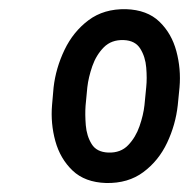

<svg xmlns="http://www.w3.org/2000/svg" viewBox="-20 -742 431 425"><path d="M95.2 -509.3 98.6 -548.3Q103.5 -591.3 122.8 -631.6Q142.1 -671.9 176 -697.3Q210 -722.7 258.8 -721.7Q305.7 -720.2 332.8 -694.1Q359.9 -668 370.4 -628.7Q380.9 -589.4 377.4 -548.8L373.5 -509.3Q368.7 -465.8 349.9 -426Q331.1 -386.2 297.4 -361.1Q263.7 -335.9 214.8 -336.9Q168 -338.4 140.6 -364.5Q113.3 -390.6 102.5 -429.7Q91.8 -468.8 95.2 -509.3ZM173.3 -548.8 169.4 -507.8Q168 -488.8 169.9 -464.8Q171.9 -440.9 182.9 -423.1Q193.8 -405.3 219.7 -404.3Q247.1 -403.3 263.7 -420.7Q280.3 -438 288.8 -462.6Q297.4 -487.3 299.8 -509.3L303.7 -549.3Q305.7 -568.4 303.7 -592.3Q301.8 -616.2 290.5 -634.3Q279.3 -652.3 253.9 -653.3Q226.6 -654.3 209.7 -637.2Q192.9 -620.1 184.3 -595.5Q175.8 -570.8 173.3 -548.8Z"/></svg>

Font: Roboto Condensed
Style: Italic
Weight: 400
Italic angle: -12°
Designer: Christian Robertson
Foundry: Google
Version: Version 3.0